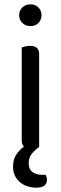

<svg xmlns="http://www.w3.org/2000/svg" viewBox="-20 -678 281 883"><path d="M160 -2Q140 12 126 29.5Q112 47 112 73Q112 100 129 113Q146 126 175 126H190Q196 138 196 149Q196 165 185 175Q174 185 147 185Q125 185 105.5 178.5Q86 172 71.5 159.5Q57 147 48.5 129.5Q40 112 40 89Q40 54 55.5 32Q71 10 90 -4Q80 -13 80 -31V-460Q85 -462 95.5 -464.5Q106 -467 118 -467Q160 -467 160 -430ZM120 -658Q143 -658 157 -643.5Q171 -629 171 -608Q171 -587 157 -572.5Q143 -558 120 -558Q97 -558 82.5 -572.5Q68 -587 68 -608Q68 -629 82.5 -643.5Q97 -658 120 -658Z"/></svg>

Font: Baloo 2 Latin
Style: Regular
Weight: 400
Designer: Sarang Kulkarni and Ek Type
Foundry: Ek Type
Version: Version 1.001